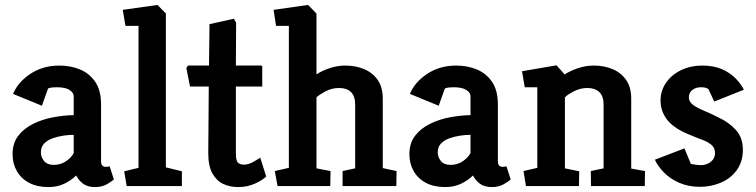

<svg xmlns="http://www.w3.org/2000/svg" viewBox="-20 -755 3068 779"><path d="M177 4Q131 4 98.5 -13Q66 -30 48.5 -60.5Q31 -91 31 -129Q31 -174 54 -204Q77 -234 114.5 -252.5Q152 -271 195 -279Q238 -287 279 -288V-365Q279 -379 262 -390Q245 -401 210 -401Q201 -401 191 -400Q181 -399 175 -396L150 -326L33 -374Q53 -422 103.5 -455.5Q154 -489 221 -489Q266 -489 304 -473.5Q342 -458 366 -423.5Q390 -389 390 -331V-101Q390 -88 395.5 -83Q401 -78 409 -78Q414 -78 419 -79Q424 -80 425 -80L442 -27Q435 -20 414.5 -8Q394 4 366 4Q336 4 318 -9Q300 -22 289 -43Q269 -23 240.5 -9.5Q212 4 177 4ZM198 -86Q226 -86 248 -101Q270 -116 279 -134V-208Q259 -208 236 -204.5Q213 -201 192.5 -193.5Q172 -186 159 -172.5Q146 -159 146 -137Q146 -117 159 -101.5Q172 -86 198 -86Z M494 0 484 -60 542 -74V-650H489L478 -715L619 -735L653 -700V-76L718 -60V0Z M946 4Q913 4 886 -8.5Q859 -21 842 -51Q825 -81 825 -133L827 -404H751L736 -479L743 -489H828L830 -657L929 -679L938 -663L937 -489H1039Q1044 -489 1044 -483V-404H937V-133Q937 -103 945.5 -95Q954 -87 970 -87Q988 -87 1007.5 -98Q1027 -109 1036 -115L1060 -39Q1047 -25 1015.5 -10.5Q984 4 946 4Z M1106 0 1095 -61 1152 -74V-650H1100L1090 -715L1230 -735L1264 -700V-453Q1284 -467 1316 -478Q1348 -489 1381 -489Q1423 -489 1457.5 -474.5Q1492 -460 1512.5 -430.5Q1533 -401 1533 -355V-73L1589 -61L1588 0H1370V-61L1421 -72V-330Q1421 -365 1404 -381.5Q1387 -398 1356 -398Q1326 -398 1300 -384Q1274 -370 1264 -360V-72L1321 -61L1320 0Z M1787 4Q1741 4 1708.5 -13Q1676 -30 1658.5 -60.5Q1641 -91 1641 -129Q1641 -174 1664 -204Q1687 -234 1724.5 -252.5Q1762 -271 1805 -279Q1848 -287 1889 -288V-365Q1889 -379 1872 -390Q1855 -401 1820 -401Q1811 -401 1801 -400Q1791 -399 1785 -396L1760 -326L1643 -374Q1663 -422 1713.5 -455.5Q1764 -489 1831 -489Q1876 -489 1914 -473.5Q1952 -458 1976 -423.5Q2000 -389 2000 -331V-101Q2000 -88 2005.5 -83Q2011 -78 2019 -78Q2024 -78 2029 -79Q2034 -80 2035 -80L2052 -27Q2045 -20 2024.5 -8Q2004 4 1976 4Q1946 4 1928 -9Q1910 -22 1899 -43Q1879 -23 1850.5 -9.5Q1822 4 1787 4ZM1808 -86Q1836 -86 1858 -101Q1880 -116 1889 -134V-208Q1869 -208 1846 -204.5Q1823 -201 1802.5 -193.5Q1782 -186 1769 -172.5Q1756 -159 1756 -137Q1756 -117 1769 -101.5Q1782 -86 1808 -86Z M2114 0 2104 -61 2160 -74V-401H2109L2098 -466L2238 -490L2271 -453Q2292 -467 2324 -478Q2356 -489 2389 -489Q2431 -489 2465.5 -474.5Q2500 -460 2520.5 -430.5Q2541 -401 2541 -355V-71L2597 -61L2596 0H2378L2377 -61L2429 -72V-330Q2429 -365 2411.5 -381.5Q2394 -398 2363 -398Q2334 -398 2307.5 -384Q2281 -370 2272 -360V-72L2330 -60L2329 0Z M2820 3Q2773 3 2735.5 -13.5Q2698 -30 2673 -56Q2648 -82 2637 -107L2757 -153L2783 -90Q2789 -89 2800.5 -87Q2812 -85 2826 -85Q2837 -85 2849.5 -90Q2862 -95 2871.5 -106Q2881 -117 2881 -135Q2881 -156 2865 -168.5Q2849 -181 2826.5 -189Q2804 -197 2786 -205Q2718 -231 2689 -266.5Q2660 -302 2660 -347Q2660 -387 2682.5 -419.5Q2705 -452 2743.5 -470.5Q2782 -489 2829 -489Q2877 -489 2911 -473.5Q2945 -458 2966.5 -435Q2988 -412 2998 -391L2878 -343L2854 -394Q2853 -395 2845.5 -398Q2838 -401 2825 -401Q2810 -401 2799 -396Q2788 -391 2781.5 -382Q2775 -373 2775 -359Q2775 -342 2792 -329.5Q2809 -317 2837 -305.5Q2865 -294 2896 -278Q2937 -259 2965.5 -228Q2994 -197 2994 -147Q2994 -99 2969.5 -65Q2945 -31 2905 -14Q2865 3 2820 3Z"/></svg>

Font: Kreon Light SemiBold
Style: Regular
Weight: 600
Version: Version 2.002